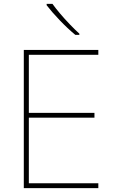

<svg xmlns="http://www.w3.org/2000/svg" viewBox="-20 -972 590 992"><path d="M488 0H103V-714H488V-689H129V-389H468V-364H129V-25H488ZM251 -952Q266 -931 290 -902.5Q314 -874 341 -846Q368 -818 390 -798V-792H369Q329 -825 288 -868Q247 -911 221 -945V-952Z"/></svg>

Font: Noto Sans Kannada Thin
Style: Regular
Weight: 100
Designer: Jelle Bosma - Monotype Design Team
Foundry: Monotype Imaging Inc.
Version: Version 2.005; ttfautohint (v1.8.4.7-5d5b)